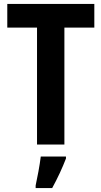

<svg xmlns="http://www.w3.org/2000/svg" viewBox="-20 -827 515 975"><path d="M307 -93V-687H459V-807H17V-687H168V-93ZM315 -22V-32H187C182 11 169 79 161 115V128H245C272 79 297 25 315 -22Z"/></svg>

Font: Noto Sans Kannada UI Condensed
Style: Bold
Weight: 700
Width: 3
Designer: Jelle Bosma - Monotype Design Team
Foundry: Monotype Imaging Inc.
Version: Version 2.005